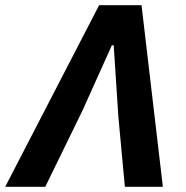

<svg xmlns="http://www.w3.org/2000/svg" viewBox="-56 -718 716 738"><path d="M325 -698H488L570 0H424L399 -269L381 -544H374L261 -293L118 0H-36Z"/></svg>

Font: Aneliza
Style: Bold Italic
Weight: 700
Italic angle: -11.31°
Designer: Mike Abbink, Paul van der Laan, Pieter van Rosmalen
Foundry: Bold Monday
Version: Version 3.0